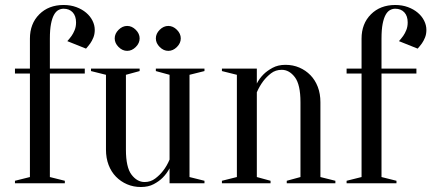

<svg xmlns="http://www.w3.org/2000/svg" viewBox="-20 -735 1730 770"><path d="M360 -615Q360 -598 354.5 -584.5Q349 -571 342 -561Q334 -550 325 -540L250 -570Q259 -580 267 -591Q274 -601 279.5 -614.5Q285 -628 285 -645Q285 -671 271.5 -685.5Q258 -700 235 -700Q224 -700 214 -694.5Q204 -689 196.5 -675.5Q189 -662 184.5 -639Q180 -616 180 -580V-460H320V-440H180V-25L240 -10V0H40V-10L100 -25V-440H40V-460H100V-580Q100 -640 137.5 -677.5Q175 -715 235 -715Q263 -715 286 -706.5Q309 -698 325.5 -684Q342 -670 351 -652Q360 -634 360 -615Z M345 0ZM740 -435V-25L800 -10V0H660V-60Q649 -39 632 -22Q618 -8 596.5 3.5Q575 15 545 15Q515 15 489.5 4Q464 -7 445 -26.5Q426 -46 415.5 -73.5Q405 -101 405 -135V-435L345 -450V-460H540V-450L485 -435V-135Q485 -64 507.5 -34.5Q530 -5 560 -5Q584 -5 602.5 -19Q621 -33 634 -50Q649 -69 660 -95V-435L605 -450V-460H800V-450ZM540 -581Q540 -562 524.5 -546.5Q509 -531 490 -531Q471 -531 455.5 -546.5Q440 -562 440 -581Q440 -600 455.5 -615.5Q471 -631 490 -631Q509 -631 524.5 -615.5Q540 -600 540 -581ZM705 -581Q705 -562 689.5 -546.5Q674 -531 655 -531Q636 -531 620.5 -546.5Q605 -562 605 -581Q605 -600 620.5 -615.5Q636 -631 655 -631Q674 -631 689.5 -615.5Q705 -600 705 -581Z M930 -25V-435L870 -450V-460H1010V-400Q1020 -420 1037 -437Q1051 -451 1073 -463Q1095 -475 1125 -475Q1155 -475 1180.5 -464Q1206 -453 1225 -433.5Q1244 -414 1254.5 -386.5Q1265 -359 1265 -325V-25L1325 -10V0H1130V-10L1185 -25V-325Q1185 -396 1162.5 -425.5Q1140 -455 1110 -455Q1085 -455 1067 -441Q1049 -427 1036 -410Q1021 -390 1010 -365V-25L1065 -10V0H870V-10Z M1690 -615Q1690 -598 1684.5 -584.5Q1679 -571 1672 -561Q1664 -550 1655 -540L1580 -570Q1589 -580 1597 -591Q1604 -601 1609.5 -614.5Q1615 -628 1615 -645Q1615 -671 1601.5 -685.5Q1588 -700 1565 -700Q1554 -700 1544 -694.5Q1534 -689 1526.5 -675.5Q1519 -662 1514.5 -639Q1510 -616 1510 -580V-460H1650V-440H1510V-25L1570 -10V0H1370V-10L1430 -25V-440H1370V-460H1430V-580Q1430 -640 1467.5 -677.5Q1505 -715 1565 -715Q1593 -715 1616 -706.5Q1639 -698 1655.5 -684Q1672 -670 1681 -652Q1690 -634 1690 -615Z"/></svg>

Font: Oranienbaum
Style: Regular
Weight: 400
Designer: Oleg Pospelov and Jovanny Lemonad
Foundry: Oleg Pospelov and jovanny Lemonad
Version: Version 1.001; ttfautohint (v0.91) -l 8 -r 50 -G 200 -x 0 -w